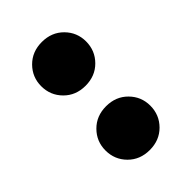

<svg xmlns="http://www.w3.org/2000/svg" viewBox="-150 -507 578 578"><g transform="rotate(-45 138.5 -218.0)"><path d="M138.5 -448Q180 -448 207 -420.8Q234 -393.5 234 -355Q234 -316 207 -288.8Q180 -261.5 138.5 -261.5Q97 -261.5 70 -288.8Q43 -316 43 -355Q43 -393.5 70 -420.8Q97 -448 138.5 -448ZM138.5 -174.5Q180 -174.5 207 -147.2Q234 -120 234 -81.5Q234 -42.5 207 -15.2Q180 12 138.5 12Q97 12 70 -15.2Q43 -42.5 43 -81.5Q43 -120 70 -147.2Q97 -174.5 138.5 -174.5Z"/></g></svg>

Font: Newsreader Text ExtraBold
Style: Regular
Weight: 800
Designer: Hugues Gentile
Foundry: Production Type
Version: Version 1.001